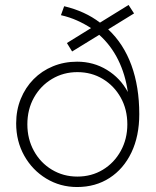

<svg xmlns="http://www.w3.org/2000/svg" viewBox="-20 -742 628 772"><path d="M290 10Q222 10 166 -24Q110 -58 77.5 -116Q45 -174 45 -246Q45 -299 63.5 -344.5Q82 -390 115 -423.5Q148 -457 193 -475.5Q238 -494 290 -494Q356 -494 410 -461Q464 -428 494 -372Q484 -443 455 -501.5Q426 -560 379 -602L270 -535L249 -569L346 -629Q320 -646 290 -659.5Q260 -673 225 -681L238 -717Q280 -707 316 -690.5Q352 -674 382 -651L497 -722L519 -688L415 -624Q477 -566 508.5 -479.5Q540 -393 540 -283Q540 -195 508.5 -129Q477 -63 420.5 -26.5Q364 10 290 10ZM291 -32Q348 -32 393.5 -59.5Q439 -87 465.5 -135Q492 -183 492 -242Q492 -302 465.5 -349.5Q439 -397 393.5 -424.5Q348 -452 291 -452Q235 -452 189 -424.5Q143 -397 116.5 -349.5Q90 -302 90 -242Q90 -183 116.5 -135Q143 -87 189 -59.5Q235 -32 291 -32Z"/></svg>

Font: Red Hat Display VF
Style: Regular
Weight: 300
Designer: Pentagram, MCKL
Foundry: Pentagram, MCKL
Version: Version 1.023